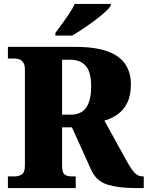

<svg xmlns="http://www.w3.org/2000/svg" viewBox="-20 -951 747 971"><path d="M20 0V-59H56Q73 -59 89.5 -68.5Q106 -78 106 -115V-598Q106 -623 97.5 -635Q89 -647 77 -651Q65 -655 56 -655H20V-714H359Q464 -714 526 -690.5Q588 -667 615 -624.5Q642 -582 642 -525Q642 -468 623.5 -431Q605 -394 574.5 -372.5Q544 -351 508 -341L616 -145Q641 -99 659 -79Q677 -59 701 -59H707V0H663Q581 0 524.5 -17Q468 -34 442 -90L344 -307H294V-115Q294 -78 307 -68.5Q320 -59 340 -59H363V0ZM336 -371Q391 -371 416 -407Q441 -443 441 -514Q441 -586 414 -617.5Q387 -649 334 -649H294V-371ZM260 -784Q274 -804 293 -829.5Q312 -855 330 -882Q348 -909 358 -931H540V-921Q531 -908 509 -888Q487 -868 458 -846.5Q429 -825 399 -805Q369 -785 345 -771H260Z"/></svg>

Font: Noto Serif SemiCondensed Black
Style: Regular
Weight: 900
Width: 4
Designer: Monotype Design Team
Foundry: Monotype Imaging Inc.
Version: Version 2.014; ttfautohint (v1.8.4.7-5d5b)